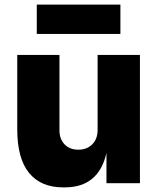

<svg xmlns="http://www.w3.org/2000/svg" viewBox="-20 -788 690 826"><path d="M498 -642.1H138.2V-768.1H498ZM258.8 18.1H251Q155.8 18.1 105 -44.2Q54.2 -106.4 54.2 -231.9V-551.8H235.8V-227.1Q235.8 -189.5 258.1 -166.7Q280.3 -144 316.9 -144Q354 -144 377 -167.2Q399.9 -190.4 399.9 -229V-551.8H582V0H438V-129.9Q404.3 18.1 258.8 18.1Z"/></svg>

Font: Sora ExtraBold
Style: Regular
Weight: 800
Designer: Jonathan Barnbrook, Julián Moncada
Foundry: Barnbrook Fonts
Version: Version 2.000